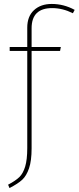

<svg xmlns="http://www.w3.org/2000/svg" viewBox="-20 -757 398 972"><path d="M244 -716Q140 -716 140 -614V-519H288L284 -499H140V-6Q140 57 127 95Q114 133 92.5 153Q71 173 28 195L21 178Q59 158 78 139.5Q97 121 107.5 86Q118 51 118 -7V-499H29V-519H118V-617Q118 -674 152 -705.5Q186 -737 242 -737Q303 -737 358 -707L349 -690Q297 -716 244 -716Z"/></svg>

Font: FiraGO Thin
Style: Regular
Weight: 100
Designer: bBox Type
Foundry: bBox Type GmbH
Version: Version 1.001;PS 001.001;hotconv 1.0.88;makeotf.lib2.5.64775